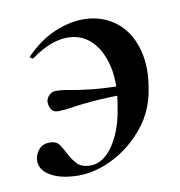

<svg xmlns="http://www.w3.org/2000/svg" viewBox="-56 -451 485 517"><g transform="rotate(-10 186.5 -193.0)"><path d="M120 13Q71 13 42 -4.5Q13 -22 16 -50Q18 -65 28.5 -76.5Q39 -88 57 -88Q76 -88 84 -76Q92 -64 99 -50Q107 -34 119 -21Q131 -8 156 -8Q179 -8 199 -26Q219 -44 233.5 -76Q248 -108 254 -149Q266 -212 255.5 -259Q245 -306 218.5 -332Q192 -358 153 -358Q131 -358 106 -348.5Q81 -339 54 -319Q51 -318 47 -321.5Q43 -325 47 -327Q85 -365 125.5 -382Q166 -399 204 -399Q239 -399 269 -384.5Q299 -370 319 -342Q339 -314 346.5 -274Q354 -234 345 -184Q336 -125 299.5 -80.5Q263 -36 214.5 -11.5Q166 13 120 13ZM96 -167Q81 -167 75.5 -177.5Q70 -188 71 -199Q73 -208 80 -215Q87 -222 98 -222Q114 -222 134.5 -218Q155 -214 194 -209.5Q233 -205 305 -205V-181Q233 -181 193 -177.5Q153 -174 132 -170.5Q111 -167 96 -167Z"/></g></svg>

Font: Cormorant Light
Style: Italic
Weight: 300
Italic angle: -10°
Designer: Christian Thalmann (Catharsis Fonts)
Foundry: Catharsis Fonts
Version: Version 4.000